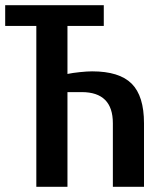

<svg xmlns="http://www.w3.org/2000/svg" viewBox="-20 -720 620 740"><path d="M120 0V-620H0V-700H380V-620H240V-435Q259 -439 287.5 -442Q316 -445 335 -445Q440 -445 487.5 -397.5Q535 -350 535 -245V0H415V-245Q415 -305 385 -335Q355 -365 295 -365H240V0Z"/></svg>

Font: Cuprum
Style: Regular
Weight: 400
Designer: Jovanny Lemonad
Foundry: Jovanny Lemonad
Version: Version 3.000